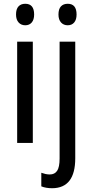

<svg xmlns="http://www.w3.org/2000/svg" viewBox="-20 -758 490 1018"><path d="M114 -738Q161 -738 161 -681Q161 -654 148.5 -639Q136 -624 114 -624Q92 -624 78.5 -639Q65 -654 65 -681Q65 -710 78 -724Q91 -738 114 -738ZM154 -537V0H71V-537ZM290 -681Q290 -710 303 -724Q316 -738 339 -738Q386 -738 386 -681Q386 -654 373.5 -639Q361 -624 339 -624Q317 -624 303.5 -639Q290 -654 290 -681ZM257 240Q223 240 199 230V158Q210 162 221 164.5Q232 167 244 167Q270 167 283 147.5Q296 128 296 83V-537H379V81Q379 239 257 240Z"/></svg>

Font: Noto Sans Gurmukhi Condensed
Style: Regular
Weight: 400
Width: 3
Designer: Jelle Bosma - Monotype Design Team
Foundry: Monotype Imaging Inc.
Version: Version 2.004; ttfautohint (v1.8.4.7-5d5b)